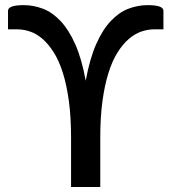

<svg xmlns="http://www.w3.org/2000/svg" viewBox="-20 -746 684 766"><path d="M380 0V-195.5C380 -250.8 382.9 -299.9 388.8 -342.8C394.6 -385.6 402.6 -423.1 412.8 -455.3C422.9 -487.4 434.9 -514.5 448.8 -536.5C462.6 -558.5 477.5 -576.4 493.5 -590.3C509.5 -604.1 526.2 -614 543.5 -620C560.8 -626 578.2 -629 595.5 -629H632V-703C632 -718 611.2 -725.5 569.5 -725.5C543.2 -725.5 517.5 -720.8 492.5 -711.3C467.5 -701.8 444.1 -685.5 422.3 -662.5C400.4 -639.5 380.9 -608.7 363.8 -570C346.6 -531.3 332.7 -482.7 322 -424C311.3 -482.7 297.3 -531.3 280 -570C262.7 -608.7 243.1 -639.5 221.3 -662.5C199.4 -685.5 176 -701.8 151 -711.3C126 -720.8 100.5 -725.5 74.5 -725.5C32.8 -725.5 12 -718 12 -703V-629H48.5C65.8 -629 83.2 -626 100.5 -620C117.8 -614 134.4 -604.1 150.3 -590.3C166.1 -576.4 180.9 -558.5 194.8 -536.5C208.6 -514.5 220.6 -487.4 230.8 -455.3C240.9 -423.1 248.9 -385.6 254.8 -342.8C260.6 -299.9 263.5 -250.8 263.5 -195.5V0Z"/></svg>

Font: Lato Semibold
Style: Regular
Weight: 600
Designer: Lukasz Dziedzic
Foundry: tyPoland Lukasz Dziedzic
Version: Version 2.006; 2014-01-15